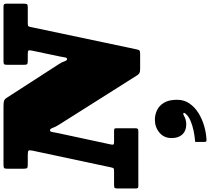

<svg xmlns="http://www.w3.org/2000/svg" viewBox="-120 -720 1169 1068"><g transform="rotate(-90 464.0 -185.5)"><path d="M135.5 -615H84Q68.5 -615 64.2 -618.5Q60 -622 60 -637V-730Q60 -744.5 64.5 -747.2Q69 -750 83.5 -750H407Q429 -750 438.2 -746.8Q447.5 -743.5 455.5 -730.5L641.5 -442.5Q652.5 -426 657.2 -411.2Q662 -396.5 670 -396.5Q677.5 -396.5 679 -407.8Q680.5 -419 685 -440L717.5 -594.5Q720 -608 717 -611.5Q714 -615 697 -615H659.5Q645.5 -615 641.8 -618.8Q638 -622.5 638 -636V-730Q638 -743 641.5 -746.5Q645 -750 658.5 -750H961Q971.5 -750 974.8 -746.8Q978 -743.5 978 -733.5V-635.5Q978 -622.5 974.8 -618.8Q971.5 -615 958.5 -615H873Q857.5 -615 854 -612.8Q850.5 -610.5 848 -597.5L724 -10Q722 1.5 718 5.8Q714 10 700 10H616Q599 10 592.2 6.2Q585.5 2.5 579 -7.5L303.5 -443.5Q292 -462 287 -476.8Q282 -491.5 273.5 -491.5Q266 -491.5 264.2 -479Q262.5 -466.5 257.5 -444L195 -153.5Q193 -143 194.5 -139Q196 -135 208.5 -135H267.5Q277 -135 281 -133.5Q285 -132 285 -122.5V-17.5Q285 -6.5 281.8 -3.2Q278.5 0 268 0H-36Q-45 0 -47.5 -3.2Q-50 -6.5 -50 -16V-112.5Q-50 -126 -47.5 -130.5Q-45 -135 -31.5 -135H43Q58.5 -135 61.8 -137.2Q65 -139.5 67.5 -152L160.5 -588.5Q164.5 -606.5 160.5 -610.8Q156.5 -615 135.5 -615ZM230.5 185.5Q230.5 142.5 261 117.2Q291.5 92 332.5 92Q360 92 385.5 104Q411 116 427.2 143Q443.5 170 443.5 215.5Q443.5 254.5 423 284.2Q402.5 314 369.5 334.5Q336.5 355 298.2 366Q260 377 224.5 379Q214 379.5 211.5 377.5Q209 375.5 209 365V322.5Q209 315.5 211.8 315.5Q214.5 315.5 221 315Q244.5 313 272.8 307Q301 301 326 290.5Q351 280 364.5 264.5Q374.5 253 369 250.8Q363.5 248.5 354.5 254Q345 259.5 333.2 263Q321.5 266.5 306 266.5Q271 266.5 250.8 245Q230.5 223.5 230.5 185.5Z"/></g></svg>

Font: Besley* Fatface
Style: Italic
Weight: 900
Italic angle: -13°
Designer: Owen Earl
Foundry: indestructible type*
Version: Version 3.000; ttfautohint (v1.8.3)